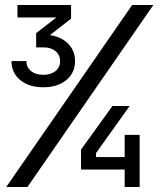

<svg xmlns="http://www.w3.org/2000/svg" viewBox="-20 -750 640 770"><path d="M154 -400Q96 -400 61 -429Q26 -458 26 -505H86Q86 -480 104.5 -465Q123 -450 154 -450Q184 -450 202.5 -465Q221 -480 221 -505Q221 -530 202.5 -545Q184 -560 155 -560H125V-617L206 -680H50V-730H265V-675L180 -609Q225 -603 253 -575Q281 -547 281 -505Q281 -458 246 -429Q211 -400 154 -400ZM5 0 510 -730H595L90 0ZM480 0V-70H305V-150L431 -325H500L365 -136V-120H480V-209H540V0Z"/></svg>

Font: JetBrainsMonoNL NF
Style: Regular
Weight: 400
Designer: Philipp Nurullin, Konstantin Bulenkov
Foundry: JetBrains
Version: Version 2.304; ttfautohint (v1.8.4.7-5d5b);Nerd Fonts 3.2.1